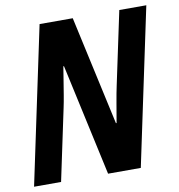

<svg xmlns="http://www.w3.org/2000/svg" viewBox="-80 -788 804 861"><g transform="rotate(-10 321.5 -357.0)"><path d="M6 0 157 -714H308L417 -217H420Q427 -258 435 -305Q443 -352 450 -384L520 -714H643L492 0H343L232 -509H229Q225 -484 219.5 -449.5Q214 -415 208.5 -382Q203 -349 198 -326L129 0Z"/></g></svg>

Font: Noto Sans Condensed
Style: Bold Italic
Weight: 700
Width: 3
Italic angle: -12°
Designer: Monotype Design Team
Foundry: Monotype Imaging Inc.
Version: Version 2.013; ttfautohint (v1.8.4.7-5d5b)